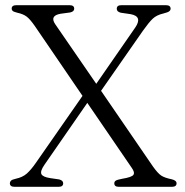

<svg xmlns="http://www.w3.org/2000/svg" viewBox="-20 -720 712 740"><path d="M569 -79Q588.5 -51.5 601.8 -43Q615 -34.5 642 -29Q660.5 -24.5 660.5 -13.5Q660.5 0 642.5 0H438Q420.5 0 420.5 -13.5Q420.5 -20 426.2 -23.8Q432 -27.5 451 -31Q488 -37 494.2 -46.2Q500.5 -55.5 487.5 -73.5L316.5 -323.5L151 -84.5Q134.5 -60.5 139.5 -49.2Q144.5 -38 173.5 -33.5L208 -28.5Q223.5 -24.5 223.5 -13.5Q223.5 0 206 0H36Q18 0 18 -14Q18 -19 22.2 -23.5Q26.5 -28 40.5 -31Q67 -36.5 83.5 -51.2Q100 -66 118 -92L298 -350.5L114 -620Q95.5 -646.5 82.5 -656.2Q69.5 -666 46.5 -671Q32.5 -674.5 28.8 -678Q25 -681.5 25 -686.5Q25 -700 43 -700H248Q266 -700 266 -686.5Q266 -675.5 250.5 -672L213.5 -667Q170.5 -659.5 193 -626.5L351 -397L501 -613.5Q531 -657 483 -665.5L445.5 -671Q430 -675 430 -686Q430 -700 447.5 -700H619.5Q637.5 -700 637.5 -686.5Q637.5 -680.5 631.8 -676.2Q626 -672 609.5 -668Q583.5 -662 568.5 -647.8Q553.5 -633.5 530.5 -601L369.5 -370Z"/></svg>

Font: Fraunces 72pt S050 Light
Style: Regular
Weight: 300
Version: Version 1.000; ttfautohint (v1.8.3)